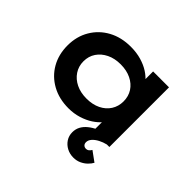

<svg xmlns="http://www.w3.org/2000/svg" viewBox="-164 -769 1204 1204"><g transform="rotate(45 438.0 -166.5)"><path d="M370 10Q286 10 222 -25.5Q158 -61 122.5 -123Q87 -185 87 -265Q87 -345 124 -407.5Q161 -470 225.5 -505Q290 -540 374 -540Q425 -540 467.5 -527.5Q510 -515 541.5 -494.5Q573 -474 592.5 -449.5Q612 -425 617 -401L582 -400V-529H723V0H580V-140L610 -133Q606 -108 585.5 -83Q565 -58 533 -37Q501 -16 459 -3Q417 10 370 10ZM407 -113Q460 -113 500 -132.5Q540 -152 562 -186.5Q584 -221 584 -265Q584 -310 562 -344Q540 -378 500 -397.5Q460 -417 407 -417Q354 -417 314 -397.5Q274 -378 251 -344Q228 -310 228 -265Q228 -221 251 -186.5Q274 -152 314 -132.5Q354 -113 407 -113ZM610 207Q578 207 551.5 193Q525 179 509 154.5Q493 130 493 99Q493 71 505 48.5Q517 26 539.5 7.5Q562 -11 592.5 -25Q623 -39 660 -48L701 0Q675 6 651 18.5Q627 31 612.5 47.5Q598 64 598 82Q598 96 606 104Q614 112 628 112Q638 112 646 106Q654 100 661 88L727 136Q718 153 701 169.5Q684 186 661 196.5Q638 207 610 207Z"/></g></svg>

Font: Lexend Mega SemiBold
Style: Regular
Weight: 600
Designer: Bonnie Shaver-Troup, Thomas Jockin
Foundry: Lexend
Version: Version 1.007